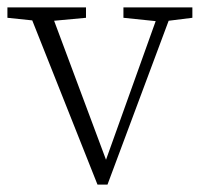

<svg xmlns="http://www.w3.org/2000/svg" viewBox="-26 -492 543 518"><path d="M307 -444V-472H493V-444L429 -436L264 6H237L61 -437L-6 -444V-472H206V-444L120 -436L260 -61L394 -435Z"/></svg>

Font: Source Serif Pro Light
Style: Regular
Weight: 300
Designer: Frank Grießhammer
Foundry: Adobe Systems Incorporated
Version: Version 3.001;hotconv 1.0.111;makeotfexe 2.5.65597